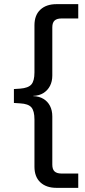

<svg xmlns="http://www.w3.org/2000/svg" viewBox="-20 -725 409 925"><path d="M252 180Q203 180 174.5 153.5Q146 127 146 78V-149Q146 -191 131 -208Q116 -225 77 -227L47 -229V-296L77 -298Q116 -301 131 -318Q146 -335 146 -376V-603Q146 -652 174.5 -678.5Q203 -705 252 -705H357V-636H276Q254 -636 243 -626Q232 -616 232 -593V-361Q232 -333 221 -311.5Q210 -290 189.5 -277Q169 -264 140 -263V-262Q169 -261 189.5 -248.5Q210 -236 221 -214.5Q232 -193 232 -164V68Q232 91 243 101Q254 111 276 111H357V180Z"/></svg>

Font: Nunito Sans 9pt
Style: Regular
Weight: 400
Version: Version 3.101;gftools[0.9.27]